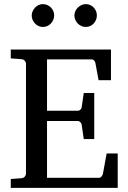

<svg xmlns="http://www.w3.org/2000/svg" viewBox="-20 -911 623 931"><path d="M32.2 0V-43L84 -46.9Q94.7 -47.9 100.3 -54.7Q106 -61.5 106 -68.8V-602.1Q106 -609.4 100.3 -616.2Q94.7 -623 84 -624L32.2 -627.9V-670.9H518.1V-522H458L442.9 -604Q441.9 -611.3 436.8 -617.2Q431.6 -623 424.8 -623H208V-374H357.9Q364.7 -374 370.4 -379.9Q376 -385.7 376 -391.1L386.2 -460H437V-236.8H386.2L376 -306.2Q376 -311.5 370.1 -317.9Q364.3 -324.2 357.9 -324.2H208V-48.8H460.9Q467.3 -48.8 472.7 -55.7Q478 -62.5 479 -67.9L497.1 -167H550.8V0ZM242.7 -836.4Q242.7 -825.2 238.3 -814.9Q233.9 -804.7 226.6 -796.9Q219.2 -789.1 209.2 -784.7Q199.2 -780.3 188 -780.3Q176.8 -780.3 167 -784.7Q157.2 -789.1 149.9 -796.9Q142.6 -804.7 138.2 -814.5Q133.8 -824.2 133.8 -835.4Q133.8 -846.2 138.2 -856.2Q142.6 -866.2 149.9 -874Q157.2 -881.8 167 -886.5Q176.8 -891.1 188 -891.1Q199.2 -891.1 209.2 -886.7Q219.2 -882.3 226.6 -875Q233.9 -867.7 238.3 -857.7Q242.7 -847.7 242.7 -836.4ZM449.7 -836.4Q449.7 -825.2 445.6 -814.9Q441.4 -804.7 434.1 -796.9Q426.8 -789.1 417 -784.7Q407.2 -780.3 396 -780.3Q384.8 -780.3 374.8 -784.7Q364.7 -789.1 357.2 -796.9Q349.6 -804.7 345.2 -814.9Q340.8 -825.2 340.8 -836.4Q340.8 -846.7 345.2 -856.7Q349.6 -866.7 357.4 -874.3Q365.2 -881.8 375 -886.5Q384.8 -891.1 396 -891.1Q407.2 -891.1 417 -886.7Q426.8 -882.3 434.1 -874.8Q441.4 -867.2 445.6 -857.2Q449.7 -847.2 449.7 -836.4Z"/></svg>

Font: Charis SIL Phon
Style: Regular
Weight: 400
Foundry: SIL International
Version: Version 5.000